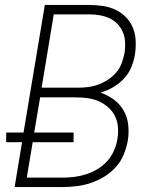

<svg xmlns="http://www.w3.org/2000/svg" viewBox="-20 -755 640 775"><path d="M39 0 69 -181H5V-220H75L161 -735H340Q367 -735 394.5 -731Q422 -727 445.5 -716Q469 -705 487.5 -686.5Q506 -668 516 -644Q526 -620 527.5 -592.5Q529 -565 525 -537Q521 -511 510.5 -485Q500 -459 481 -438.5Q462 -418 437.5 -403.5Q413 -389 386 -381Q415 -371 439.5 -353Q464 -335 479 -309Q494 -283 497.5 -251.5Q501 -220 496 -188Q491 -160 479.5 -131.5Q468 -103 447.5 -80.5Q427 -58 401 -42Q375 -26 346.5 -16.5Q318 -7 289.5 -3.5Q261 0 232 0ZM293 -401Q314 -401 335 -403.5Q356 -406 376.5 -413.5Q397 -421 416 -433.5Q435 -446 449.5 -463Q464 -480 471.5 -501Q479 -522 483 -542Q486 -564 485 -585Q484 -606 476 -625Q468 -644 454 -658.5Q440 -673 421.5 -681.5Q403 -690 382 -693.5Q361 -697 340 -697H197L148 -401ZM232 -38Q256 -38 280 -41Q304 -44 327.5 -51.5Q351 -59 373.5 -72.5Q396 -86 413 -105Q430 -124 440 -147Q450 -170 454 -194Q458 -218 456 -242.5Q454 -267 443.5 -287.5Q433 -308 415.5 -323Q398 -338 377 -347Q356 -356 332 -359Q308 -362 284 -362H142L118 -220H277V-181H112L88 -38Z"/></svg>

Font: Iosevka Curly XLtExObl
Style: Regular
Weight: 200
Width: 7
Italic angle: -9°
Monospace: yes
Designer: Belleve Invis
Foundry: Belleve Invis
Version: Version 11.0.1; ttfautohint (v1.8.3)